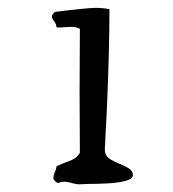

<svg xmlns="http://www.w3.org/2000/svg" viewBox="-20 -480 450 500"><path d="M326 -24Q326 -14 307 -9Q288 -4 261.5 -2.5Q235 -1 211 -1Q204 -1 197 -0.5Q190 0 185 0Q182 0 172 -2Q163 -5 152 -6.5Q141 -8 131 -3Q118 -10 119 -17.5Q120 -25 123 -33Q125 -36 126 -40Q127 -44 127 -47Q144 -55 161.5 -61Q179 -67 188 -82Q188 -141 187.5 -191.5Q187 -242 187.5 -293.5Q188 -345 188 -405Q178 -410 167.5 -410Q157 -410 147 -409Q141 -409 136 -408.5Q131 -408 127 -409Q127 -414 125 -418Q123 -422 120 -426Q116 -431 115 -436Q114 -441 123 -449Q133 -450 143.5 -451.5Q154 -453 165 -454Q191 -457 216.5 -459Q242 -461 265 -456V-454Q265 -404 263.5 -344Q262 -284 259.5 -224Q257 -164 254 -113Q254 -111 254 -105Q253 -99 253 -92.5Q253 -86 254 -82Q257 -71 268.5 -64.5Q280 -58 292 -53Q305 -48 315.5 -41.5Q326 -35 326 -24Z"/></svg>

Font: Yuji Syuku
Style: Regular
Weight: 400
Designer: Kataoka Yuji
Foundry: Kinuta Font Factory
Version: Version 3.002